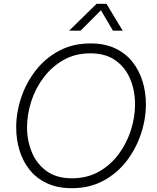

<svg xmlns="http://www.w3.org/2000/svg" viewBox="-20 -978 824 1008"><path d="M343 -817 487 -958H539L624 -817H573L510 -924L403 -817ZM357 10Q282 10 226.5 -16Q171 -42 135.5 -86.5Q100 -131 82.5 -188.5Q65 -246 65 -309Q65 -387 91 -465Q117 -543 167 -607.5Q217 -672 289.5 -711Q362 -750 455 -750Q530 -750 585 -724Q640 -698 675.5 -653Q711 -608 728.5 -551Q746 -494 746 -431Q746 -353 720 -275Q694 -197 644.5 -132.5Q595 -68 522.5 -29Q450 10 357 10ZM358 -42Q437 -42 498.5 -76.5Q560 -111 602.5 -168Q645 -225 667 -294Q689 -363 689 -431Q689 -501 664 -562Q639 -623 587 -660.5Q535 -698 454 -698Q375 -698 313.5 -663Q252 -628 209 -571Q166 -514 144 -445.5Q122 -377 122 -309Q122 -239 147.5 -178Q173 -117 225 -79.5Q277 -42 358 -42Z"/></svg>

Font: Be Vietnam Pro ExtraLight
Style: Italic
Weight: 200
Italic angle: -12°
Designer: Lam Bao, Tony Le, Vietanh Nguyen
Foundry: Yellow Type Foundry
Version: Version 1.002; ttfautohint (v1.8.3)